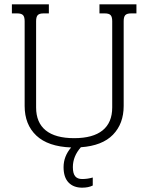

<svg xmlns="http://www.w3.org/2000/svg" viewBox="-20 -667 686 888"><path d="M611 -647V-605H586Q567 -605 559.5 -597Q552 -589 552 -569V-177Q552 -95 502.5 -44Q453 7 354 14Q317 56 317 106Q317 135 327.5 148Q338 161 360 161Q385 161 409 154V191Q389 201 360 201Q320 201 297 177Q274 153 274 106Q274 56 309 15Q202 11 148 -40Q94 -91 94 -177V-569Q94 -589 86.5 -597Q79 -605 60 -605H35V-647H206V-605H181Q162 -605 154.5 -597Q147 -589 147 -569V-170Q147 -100 191.5 -64Q236 -28 323 -28Q410 -28 454.5 -64Q499 -100 499 -170V-569Q499 -589 491.5 -597Q484 -605 465 -605H440V-647Z"/></svg>

Font: Pridi ExtraLight
Style: Regular
Weight: 275
Designer: Katatrad Team
Foundry: CadsonDemak
Version: Version 1.001